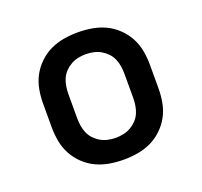

<svg xmlns="http://www.w3.org/2000/svg" viewBox="-99 -640 798 760"><g transform="rotate(-20 300.0 -260.0)"><path d="M300 8Q270 8 240.5 3Q211 -2 184.5 -14.5Q158 -27 136 -48Q114 -69 100 -95Q86 -121 80.5 -150.5Q75 -180 75 -210V-310Q75 -340 80.5 -369.5Q86 -399 100 -425Q114 -451 136 -472Q158 -493 184.5 -505.5Q211 -518 240.5 -523Q270 -528 300 -528Q330 -528 359.5 -523Q389 -518 415.5 -505.5Q442 -493 464 -472Q486 -451 500 -425Q514 -399 519.5 -369.5Q525 -340 525 -310V-210Q525 -180 519.5 -150.5Q514 -121 500 -95Q486 -69 464 -48Q442 -27 415.5 -14.5Q389 -2 359.5 3Q330 8 300 8ZM300 -84Q316 -84 332.5 -87.5Q349 -91 363 -99Q377 -107 388.5 -119Q400 -131 406.5 -146Q413 -161 415.5 -177.5Q418 -194 418 -210V-310Q418 -326 415.5 -342.5Q413 -359 406.5 -374Q400 -389 388.5 -401Q377 -413 363 -421Q349 -429 332.5 -432.5Q316 -436 300 -436Q284 -436 267.5 -432.5Q251 -429 237 -421Q223 -413 211.5 -401Q200 -389 193.5 -374Q187 -359 184.5 -342.5Q182 -326 182 -310V-210Q182 -194 184.5 -177.5Q187 -161 193.5 -146Q200 -131 211.5 -119Q223 -107 237 -99Q251 -91 267.5 -87.5Q284 -84 300 -84Z"/></g></svg>

Font: Iosevka Semibold Extended
Style: Regular
Weight: 600
Width: 7
Monospace: yes
Designer: Belleve Invis
Foundry: Belleve Invis
Version: Version 32.5.0; ttfautohint (v1.8.4)